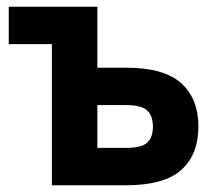

<svg xmlns="http://www.w3.org/2000/svg" viewBox="-20 -550 630 570"><path d="M134 -419H6V-530H269V-349H355Q467 -349 518 -303Q569 -257 569 -174Q569 -91 518 -45.5Q467 0 355 0H134ZM355 -111Q400 -111 417 -126.5Q434 -142 434 -174Q434 -206 417 -222Q400 -238 355 -238H269V-111Z"/></svg>

Font: 
Style: 㨦
Weight: 700
Designer: A.Korolkova, Vitaly Kuzmin
Foundry: ParaType Ltd
Version: Version 2.000